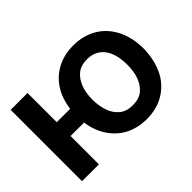

<svg xmlns="http://www.w3.org/2000/svg" viewBox="-107 -791 1038 1038"><g transform="rotate(-45 412.5 -271.5)"><path d="M518.8 10.7Q482.6 10.7 451.3 3Q420.1 -4.6 393.6 -18.6Q367.2 -32.7 346.1 -52.6Q324.9 -72.4 308.9 -96.9Q275.2 -147.4 265.3 -216.3H162.3V0H33.4V-545.5H162.3V-322.1H264.6Q275.2 -397 309.1 -447.1Q343 -497.2 394.2 -523.8Q447.8 -552.6 518.8 -552.6Q559.3 -552.6 594.1 -543Q628.9 -533.4 657.3 -515.8Q685.7 -498.2 707.6 -473.5Q729.4 -448.9 744.3 -418.7Q775.6 -355.8 776.3 -271.7Q775.2 -226.2 766.3 -188.2Q757.5 -150.2 742 -119.7Q726.6 -89.1 704.5 -65.5Q682.5 -41.9 655.5 -25.2Q597.3 10.7 518.8 10.7ZM518.8 -95.9Q565.7 -95.9 595.2 -119.3Q652 -168.3 652 -271.7Q652 -310.7 644 -343Q636 -375.4 619.5 -398.4Q603 -421.5 577.9 -434.3Q552.9 -447.1 518.8 -447.1Q471.9 -447.1 442.5 -424Q384.9 -375 384.9 -271.7Q384.9 -225.5 398.4 -184.3Q411.6 -144.9 442.5 -119.3Q471.6 -95.9 518.8 -95.9Z"/></g></svg>

Font: Linik Sans SemiBold
Style: Regular
Weight: 600
Designer: Fonts by Rasmus Andersson / Changes by Cristiano Sobral with parts from Marc Monis
Foundry: rsms
Version: Version 3.020; ttfautohint (v1.6)